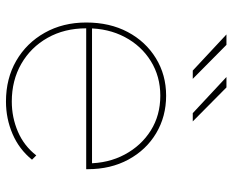

<svg xmlns="http://www.w3.org/2000/svg" viewBox="-86 -670 760 627"><g transform="rotate(90 293.5 -357.0)"><path d="M312 3Q237 3 179 -30.5Q121 -64 87.5 -123.5Q54 -183 54 -259Q54 -336 85 -394.5Q116 -453 170.5 -486.5Q225 -520 293 -520Q361 -520 415.5 -487.5Q470 -455 501.5 -397Q533 -339 533 -264Q533 -263 533 -262Q533 -261 533 -259H65V-278H522L514 -263Q514 -331 485 -385Q456 -439 406.5 -470Q357 -501 293 -501Q230 -501 180 -470Q130 -439 101.5 -385Q73 -331 73 -263V-259Q73 -188 104 -133Q135 -78 189 -47Q243 -16 312 -16Q364 -16 410.5 -36Q457 -56 488 -96L502 -82Q468 -40 418 -18.5Q368 3 312 3ZM350 -607 232 -717H266L377 -607ZM211 -607 93 -717H127L238 -607Z"/></g></svg>

Font: Montserrat Thin
Style: Regular
Weight: 100
Designer: Julieta Ulanovsky
Foundry: Julieta Ulanovsky
Version: Version 9.000